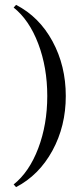

<svg xmlns="http://www.w3.org/2000/svg" viewBox="-20 -655 326 788"><path d="M46 113 36 102Q100 51 137 -46.5Q174 -144 174 -261Q174 -378 137 -475.5Q100 -573 36 -624L46 -635Q141 -586 195.5 -485.5Q250 -385 250 -261Q250 -137 195 -36.5Q140 64 46 113Z"/></svg>

Font: Arapey Regular-Display
Style: Regular
Weight: 400
Designer: Eduardo Rodriguez Tunni
Foundry: Eduardo Rodriguez Tunni
Version: Version 4.000